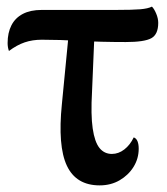

<svg xmlns="http://www.w3.org/2000/svg" viewBox="-20 -546 503 580"><path d="M281 14Q210 14 182 -45.5Q154 -105 167 -232L189 -459H266L258 -269Q254 -199 260 -158Q266 -117 280.5 -99Q295 -81 318 -81Q338 -81 355.5 -94.5Q373 -108 384 -131Q392 -128 395.5 -119Q399 -110 399 -97Q399 -67 383.5 -42Q368 -17 341.5 -1.5Q315 14 281 14ZM7 -392Q3 -403 3 -416Q3 -447 14.5 -469.5Q26 -492 49 -504Q72 -516 106 -516H329Q381 -516 404 -518Q427 -520 439 -526Q446 -519 452 -504.5Q458 -490 458 -477Q458 -442 437 -430.5Q416 -419 360 -419Q284 -419 222 -422.5Q160 -426 106 -426Q78 -426 54.5 -418Q31 -410 7 -392Z"/></svg>

Font: Arima SemiBold
Style: Regular
Weight: 600
Designer: Joana Correia and Natanael Gama
Foundry: NDISCOVER
Version: Version 1.101;gftools[0.9.23]